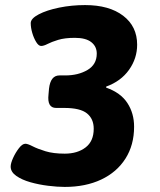

<svg xmlns="http://www.w3.org/2000/svg" viewBox="-20 -728 629 756"><path d="M235 8Q206 8 169.5 3.5Q133 -1 99.5 -10.5Q66 -20 44 -35.5Q22 -51 22 -72Q22 -85 31.5 -106Q41 -127 54.5 -144.5Q68 -162 80 -162Q89 -162 108.5 -152Q128 -142 159 -132.5Q190 -123 235 -123Q285 -123 317 -147.5Q349 -172 349 -221Q349 -260 322.5 -281.5Q296 -303 233 -303H201Q165 -303 171 -356L173 -379Q179 -431 214 -431H237Q288 -431 324.5 -452.5Q361 -474 361 -517Q361 -545 339.5 -562Q318 -579 275 -579Q235 -579 209 -571Q183 -563 167.5 -555Q152 -547 142 -547Q132 -547 122.5 -562.5Q113 -578 107 -598.5Q101 -619 101 -637Q101 -655 132.5 -671.5Q164 -688 213 -698Q262 -708 315 -708Q410 -708 465 -666Q520 -624 520 -552Q520 -498 488 -453Q456 -408 398 -387V-383Q455 -363 481.5 -322.5Q508 -282 508 -229Q508 -157 474 -103.5Q440 -50 378.5 -21Q317 8 235 8Z"/></svg>

Font: Asap Semi Expanded Semi Expanded ExtraBold
Style: Italic
Weight: 800
Width: 6
Italic angle: -6°
Designer: Pablo Cosgaya
Foundry: Omnibus-Type
Version: Version 3.001; ttfautohint (v1.8.4.7-5d5b)